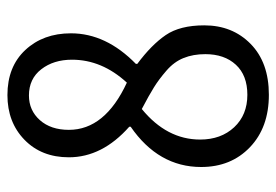

<svg xmlns="http://www.w3.org/2000/svg" viewBox="-138 -626 775 540"><g transform="rotate(-90 250.0 -356.5)"><path d="M252.9 11.7Q161.1 11.7 105.5 -41.5Q49.8 -94.7 49.8 -178.7Q49.8 -298.8 163.1 -377V-380.9Q77.1 -457 77.1 -550.8Q77.1 -627.9 126.5 -675.8Q175.8 -723.6 252 -723.6Q332 -723.6 378.9 -673.3Q425.8 -623 425.8 -544.9Q425.8 -446.3 339.8 -362.3V-358.4Q393.6 -318.4 420.9 -278.3Q448.2 -238.3 448.2 -169.9Q448.2 -90.8 396 -39.6Q343.8 11.7 252.9 11.7ZM287.1 -387.7Q351.6 -458 351.6 -542Q351.6 -593.8 324.7 -628.4Q297.9 -663.1 251 -663.1Q209 -663.1 181.6 -632.3Q154.3 -601.6 154.3 -550.8Q154.3 -449.2 287.1 -387.7ZM252.9 -48.8Q307.6 -48.8 337.4 -81.1Q367.2 -113.3 367.2 -167Q367.2 -201.2 356.4 -228Q345.7 -254.9 320.8 -276.4Q295.9 -297.9 273.9 -311.5Q252 -325.2 212.9 -345.7Q127 -275.4 127 -181.6Q127 -123 161.6 -85.9Q196.3 -48.8 252.9 -48.8Z"/></g></svg>

Font: GenEi Gothic M SemiLight
Style: Regular
Weight: 350
Designer: o_tamon (Modified); [Source Han Sans]
Ryoko NISHIZUKA  (kana & ideographs); Paul D. Hunt (Latin, Greek & Cyrillic); Wenl
Version: Version 1.1a;Original Version 1.004